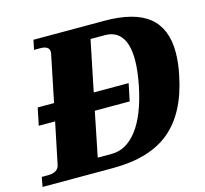

<svg xmlns="http://www.w3.org/2000/svg" viewBox="-132 -815 995 930"><g transform="rotate(-15 366.0 -350.0)"><path d="M762 -464Q762 -411 749 -350Q713 -171 610.5 -85.5Q508 0 324 0H-30L-21 -48H10Q63 -48 69 -88L111 -291H29L47 -378H129L177 -612Q178 -616 178 -622Q178 -652 133 -652H102L112 -700H467Q618 -700 690 -641.5Q762 -583 762 -464ZM562 -479Q562 -555 534 -593.5Q506 -632 452 -632H380L328 -378H503L485 -291H310L265 -68H336Q408 -68 463 -139Q518 -210 547 -350Q562 -425 562 -479Z"/></g></svg>

Font: Taviraj Black
Style: Italic
Weight: 900
Italic angle: -12°
Designer: Katatrad Team
Foundry: CadsonDemak
Version: Version 1.001